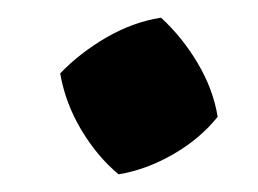

<svg xmlns="http://www.w3.org/2000/svg" viewBox="-20 -382 292 217"><path d="M114 -185Q90 -205 72 -235Q54 -265 48 -299Q70 -322 100 -339.5Q130 -357 162 -362Q186 -340 203.5 -310.5Q221 -281 226 -250Q206 -225 175.5 -207.5Q145 -190 114 -185Z"/></svg>

Font: Piazzolla
Style: Bold Italic
Weight: 700
Italic angle: -11.3°
Designer: Juan Pablo del Peral
Foundry: Huerta Tipografica
Version: Version 1.330